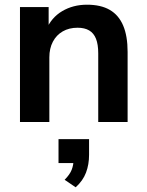

<svg xmlns="http://www.w3.org/2000/svg" viewBox="-20 -519 625 817"><path d="M65 0V-489H187V-391H176Q198 -444 244.5 -471.5Q291 -499 350 -499Q409 -499 447 -477Q485 -455 504 -410.5Q523 -366 523 -298V0H398V-292Q398 -330 388.5 -354Q379 -378 359.5 -389.5Q340 -401 310 -401Q274 -401 247 -385.5Q220 -370 205 -341.5Q190 -313 190 -275V0ZM302 278 255 246Q277 224 285 203.5Q293 183 293 160L320 175H229V73H359V140Q359 181 346 215.5Q333 250 302 278Z"/></svg>

Font: Nunito Sans 12pt ExtraLight 12pt
Style: Bold
Weight: 700
Version: Version 3.101;gftools[0.9.27]